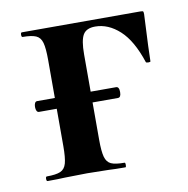

<svg xmlns="http://www.w3.org/2000/svg" viewBox="-54 -439 482 491"><g transform="rotate(-10 187.0 -193.0)"><path d="M33 -192Q33 -198 35 -202Q37 -206 41 -206H246Q254 -206 254 -192Q254 -178 246 -178H41Q37 -178 35 -182Q33 -186 33 -192ZM349 -377Q344 -277 344 -256Q344 -254 338.5 -254Q333 -254 332 -256Q313 -314 283.5 -341Q254 -368 220 -368Q197 -368 188.5 -353.5Q180 -339 180 -303V-81Q180 -51 184 -36.5Q188 -22 199 -17Q210 -12 234 -12Q236 -12 236 -6Q236 0 234 0Q206 0 191 -1L135 -2L77 -1Q61 0 32 0Q29 0 29 -6Q29 -12 32 -12Q56 -12 67.5 -17Q79 -22 83 -36.5Q87 -51 87 -81V-305Q87 -335 83 -349.5Q79 -364 67.5 -369Q56 -374 33 -374Q30 -374 30 -380Q30 -386 33 -386H340Q347 -386 348 -384.5Q349 -383 349 -377Z"/></g></svg>

Font: Cormorant Garamond
Style: Bold
Weight: 700
Designer: Christian Thalmann (Catharsis Fonts)
Foundry: Catharsis Fonts
Version: Version 4.000